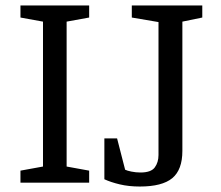

<svg xmlns="http://www.w3.org/2000/svg" viewBox="-20 -668 808 702"><path d="M54.8 0V-44.1L137.2 -59.1V-588.9L54.8 -603.9V-648H306V-603.9L223.6 -588.9V-59.1L306 -44.1V0ZM491.1 14Q451 14 417.9 6.1Q384.8 -1.8 361.6 -12.6V-162H408.1L437.5 -47.5Q444.7 -43.8 460.6 -40.6Q476.6 -37.3 493.6 -37.3Q532.3 -37.3 545.9 -55.9Q559.5 -74.5 559.5 -101V-587.3L461.9 -603.9V-648H719.6V-603.9L646.8 -588.9V-116.1Q646.8 -47.3 609.9 -16.6Q573 14 491.1 14Z"/></svg>

Font: Faustina Light
Style: Regular
Weight: 300
Designer: Alfonso Garcia
Foundry: http://www.omnibus-type.com
Version: Version 1.200